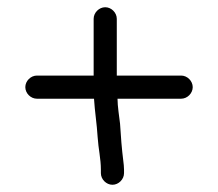

<svg xmlns="http://www.w3.org/2000/svg" viewBox="-20 -561 602 531"><path d="M323 -82V-92C323 -100 322 -108 321 -116C317 -148 314 -184 312 -219C310 -237 305 -267 305 -288H481C498 -288 513 -303 513 -320C513 -337 498 -352 481 -352H303V-509C303 -526 288 -541 271 -541C254 -541 239 -526 239 -509V-352H82C65 -352 50 -337 50 -320C50 -303 65 -288 82 -288H240C242 -254 248 -217 250 -182C252 -150 259 -122 259 -92V-82C259 -65 274 -50 291 -50C308 -50 323 -65 323 -82Z"/></svg>

Font: Electronic
Style: SeBd
Weight: 600
Version: Version 1.011